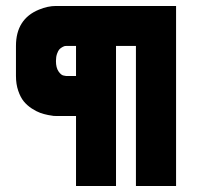

<svg xmlns="http://www.w3.org/2000/svg" viewBox="-20 -620 673 640"><path d="M366.7 0H233.4V-233.4H166.5Q163.6 -233.4 158.9 -233.6Q154.3 -233.9 140.4 -236.6Q126.5 -239.3 113.8 -243.9Q101.1 -248.5 85.7 -258.5Q70.3 -268.6 59.3 -282Q48.3 -295.4 40.8 -317.4Q33.2 -339.4 33.2 -366.7V-466.8Q33.2 -556.6 109.9 -587.9Q139.2 -600.1 166.5 -600.1H566.9V0H433.1V-466.8H366.7ZM200.2 -466.8Q198.7 -466.8 196.5 -466.6Q194.3 -466.3 188.5 -463.4Q182.6 -460.4 178.2 -455.8Q173.8 -451.2 170.2 -440.9Q166.5 -430.7 166.5 -416.5Q166.5 -394.5 175 -382.1Q183.6 -369.6 191.9 -368.2L200.2 -366.7H233.4V-466.8Z"/></svg>

Font: Malkor
Style: Bold
Weight: 700
Version: Version 1.3